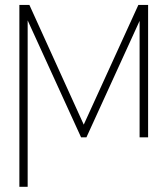

<svg xmlns="http://www.w3.org/2000/svg" viewBox="-20 -550 664 769"><path d="M534.2 -530.3H573.2V0H539.1V-466.3L326.2 0H304.7L90.8 -468.3V198.2H57.6V-530.3H97.7L315.4 -50.8Z"/></svg>

Font: Pretendard Thin
Style: Regular
Weight: 100
Designer: Base glyphs from Inter by Rasmus Andersson; Hangeul glyphs from Noto Sans CJK(Source Han Sans) by Jang Soo-young and Kan
Foundry: Kil Hyung-jin
Version: Version 1.309